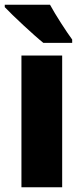

<svg xmlns="http://www.w3.org/2000/svg" viewBox="-34 -786 337 806"><path d="M176 -766H-14V-756C18 -722 109 -637 148 -606H269V-620C246 -651 198 -725 176 -766ZM227 0V-553H56V0Z"/></svg>

Font: Noto Sans Georgian Condensed Black
Style: Regular
Weight: 900
Width: 3
Designer: Monotype Design Team, Akaki Razmadze
Foundry: Google LLC
Version: Version 2.005